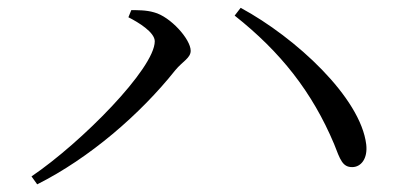

<svg xmlns="http://www.w3.org/2000/svg" viewBox="-20 -594 1040 496"><path d="M61.4 -138.3 76.1 -117.8C210.8 -185.4 342.2 -298.7 432.9 -412.7C451.4 -435.2 472.6 -444.1 472.6 -462.8C472.6 -492.7 420.3 -550.9 378.3 -562C357.4 -568.3 334.1 -567.6 319.2 -567.9L311.7 -549.4C338.1 -536.1 379.8 -510.5 379.8 -487.4C379.8 -417.4 190.3 -225.6 61.4 -138.3ZM890.1 -162.3C912.7 -162.5 930.3 -184.3 926.1 -220.8C911.5 -342 744.1 -496.8 601.7 -573.8L586.2 -553.7C704.8 -460 786.7 -356.1 843.2 -221.7C858.8 -181.5 864.8 -162.1 890.1 -162.3Z"/></svg>

Font: Source Han Serif TW VF
Style: Regular
Weight: 250
Designer: Ryoko NISHIZUKA 西塚涼子 (kana & ideographs); Frank Grießhammer (Latin, Greek & Cyrillic); Wenlong ZHANG 张文龙 (bopomofo); San
Foundry: Adobe
Version: Version 2.002;hotconv 1.1.0;makeotfexe 2.6.0